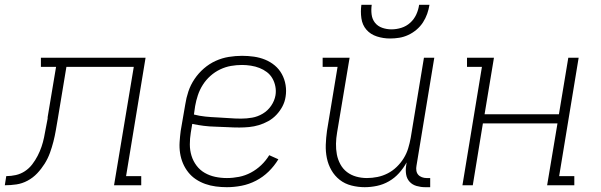

<svg xmlns="http://www.w3.org/2000/svg" viewBox="-76 -770 2496 798"><path d="M-56 0 -50 -38Q-30 -38 -10 -42.5Q10 -47 27.5 -58.5Q45 -70 58 -87Q71 -104 80.5 -122.5Q90 -141 96.5 -160Q103 -179 107 -198.5Q111 -218 114.5 -238Q118 -258 122 -277Q122 -277 122 -277.5Q122 -278 122 -278V-280Q122 -280 122 -281Q122 -282 122 -283L157 -492H94V-530H529L448 -38H511V0H398L480 -492H200L164 -275Q160 -252 156 -228.5Q152 -205 146 -181.5Q140 -158 131.5 -134.5Q123 -111 109.5 -89.5Q96 -68 78.5 -49.5Q61 -31 38.5 -19Q16 -7 -8 -3.5Q-32 0 -56 0Z M867 8Q844 8 821 5Q798 2 777 -5.5Q756 -13 738 -25Q720 -37 706.5 -54Q693 -71 684.5 -91Q676 -111 672.5 -133.5Q669 -156 670.5 -179.5Q672 -203 675 -226L694 -336Q698 -363 707 -390Q716 -417 732.5 -441.5Q749 -466 771.5 -485.5Q794 -505 820.5 -517Q847 -529 875 -533.5Q903 -538 930 -538Q955 -538 979.5 -534.5Q1004 -531 1026 -522Q1048 -513 1066 -498Q1084 -483 1095.5 -462Q1107 -441 1111 -416.5Q1115 -392 1111 -368Q1108 -347 1098 -328Q1088 -309 1073 -293Q1058 -277 1039 -266.5Q1020 -256 1000 -250Q980 -244 959.5 -242Q939 -240 919 -240Q894 -240 869 -241.5Q844 -243 819.5 -243.5Q795 -244 771 -247Q747 -250 723 -255L717 -219Q713 -195 713 -170Q713 -145 720 -122.5Q727 -100 741 -81.5Q755 -63 775 -51.5Q795 -40 818.5 -35Q842 -30 867 -30Q892 -30 917.5 -35Q943 -40 966.5 -52.5Q990 -65 1009.5 -83.5Q1029 -102 1043 -125L1081 -108Q1064 -80 1040.5 -57Q1017 -34 988 -19Q959 -4 928 2Q897 8 867 8ZM926 -277Q949 -277 972 -281Q995 -285 1016 -297.5Q1037 -310 1051 -330.5Q1065 -351 1069 -374Q1072 -392 1068.5 -410.5Q1065 -429 1056 -444.5Q1047 -460 1033 -470.5Q1019 -481 1002.5 -487.5Q986 -494 967 -497Q948 -500 930 -500Q907 -500 884 -496Q861 -492 839 -481.5Q817 -471 798.5 -454.5Q780 -438 767 -417.5Q754 -397 746.5 -374.5Q739 -352 735 -329L730 -294Q753 -288 777.5 -285.5Q802 -283 827 -282Q852 -281 876.5 -279Q901 -277 926 -277Z M1440 8Q1412 8 1384.5 1Q1357 -6 1336 -22.5Q1315 -39 1301.5 -62.5Q1288 -86 1282.5 -113Q1277 -140 1278 -168.5Q1279 -197 1283 -226L1327 -492H1265V-530H1377L1325 -219Q1321 -196 1320.5 -173Q1320 -150 1324 -128.5Q1328 -107 1338.5 -87.5Q1349 -68 1366 -55Q1383 -42 1404.5 -36Q1426 -30 1449 -30Q1471 -30 1493 -34.5Q1515 -39 1535.5 -49.5Q1556 -60 1573 -76.5Q1590 -93 1602 -112.5Q1614 -132 1620.5 -153.5Q1627 -175 1631 -197L1686 -530H1729L1655 -81Q1653 -71 1654.5 -61Q1656 -51 1662 -44Q1668 -37 1677.5 -33.5Q1687 -30 1697 -30H1712V8H1691Q1673 8 1655.5 3Q1638 -2 1626.5 -14.5Q1615 -27 1612 -45Q1609 -63 1612 -81L1614 -95Q1601 -71 1582.5 -50.5Q1564 -30 1540.5 -16.5Q1517 -3 1491 2.5Q1465 8 1440 8ZM1545 -610Q1517 -610 1490.5 -618.5Q1464 -627 1447 -646.5Q1430 -666 1426 -694Q1422 -722 1426 -750H1469Q1466 -730 1468.5 -710Q1471 -690 1482.5 -675.5Q1494 -661 1512.5 -654.5Q1531 -648 1551 -648Q1572 -648 1592.5 -654.5Q1613 -661 1629 -675.5Q1645 -690 1654 -709.5Q1663 -729 1666 -750H1709Q1706 -731 1699.5 -712.5Q1693 -694 1682 -677Q1671 -660 1655 -646.5Q1639 -633 1620.5 -624.5Q1602 -616 1583 -613Q1564 -610 1545 -610Z M1846 0 1927 -492H1865V-530H1977L1938 -295H2247L2286 -530H2329L2248 -38H2311V0H2198L2241 -257H1931L1889 0Z"/></svg>

Font: Iosevka Curly Slab XLtEx
Style: Italic
Weight: 200
Width: 7
Italic angle: -9°
Monospace: yes
Designer: Belleve Invis
Foundry: Belleve Invis
Version: Version 11.1.0; ttfautohint (v1.8.3)